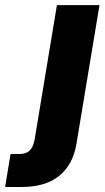

<svg xmlns="http://www.w3.org/2000/svg" viewBox="-135 -536 417 760"><path d="M90.3 -515.6H258.8L168 31.2Q154.3 115.7 99.6 159.9Q44.9 204.1 -48.8 204.1H-114.7L-93.3 73.7H-59.1Q-31.7 73.7 -17.3 59.8Q-2.9 45.9 2.4 14.2Z"/></svg>

Font: Inter Display ExtraBold
Style: Italic
Weight: 800
Italic angle: -9.39999°
Designer: Rasmus Andersson
Foundry: rsms
Version: Version 4.000;git-a52131595